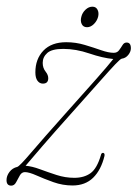

<svg xmlns="http://www.w3.org/2000/svg" viewBox="-27 -562 422 589"><path d="M49.5 -34Q39.5 -34 33.8 -23.8Q28 -13.5 22.5 -3Q17 7.5 7.5 7.5Q-7 7.5 -7 -9.5Q-7 -22.5 2 -34.5Q11 -46.5 26 -50Q33 -52 68.5 -93.8Q104 -135.5 179 -219.5Q232.5 -279 269.5 -321Q306.5 -363 320.5 -381Q288 -384 247 -398Q206 -412 167 -412Q132 -412 118 -399.5Q104 -387 104 -369Q104 -353 113.5 -341.5Q121 -332 121 -322Q121 -305.5 104.5 -305.5Q94.5 -305.5 88 -314.2Q81.5 -323 81.5 -340Q81.5 -381 106.2 -406.8Q131 -432.5 176 -432.5Q205.5 -432.5 233 -424.2Q260.5 -416 283.2 -408Q306 -400 322 -400Q332.5 -400 338.2 -407.8Q344 -415.5 348.8 -423.5Q353.5 -431.5 361.5 -431.5Q374.5 -431.5 374.5 -414Q374.5 -403.5 366.5 -393.5Q358.5 -383.5 346.5 -382Q342 -381 327 -365.2Q312 -349.5 279 -312.2Q246 -275 188 -210Q137 -153 104 -114.8Q71 -76.5 51.5 -53.5Q71 -52 95.2 -43Q119.5 -34 146.5 -25.2Q173.5 -16.5 201 -16.5Q231 -16.5 250.8 -30.8Q270.5 -45 282.5 -86Q284 -93.5 289.5 -93Q295 -92 293.5 -83.5Q283 -40.5 258.8 -16.8Q234.5 7 195.5 7Q165.5 7 136.8 -3.2Q108 -13.5 85 -23.8Q62 -34 49.5 -34ZM240 -478.5Q228.5 -478.5 223.8 -488Q219 -497.5 222.5 -510.5Q225.5 -523 235.2 -532.2Q245 -541.5 256.5 -541.5Q267.5 -541.5 272.2 -532.2Q277 -523 274 -510.5Q270.5 -497.5 260.8 -488Q251 -478.5 240 -478.5Z"/></svg>

Font: Fraunces 144pt S050 Thin
Style: Italic
Weight: 100
Italic angle: -16°
Version: Version 1.000; ttfautohint (v1.8.3)